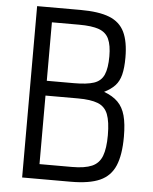

<svg xmlns="http://www.w3.org/2000/svg" viewBox="-55 -846 711 893"><g transform="rotate(5 300.0 -400.0)"><path d="M82 0V-800H284Q370 -800 419.5 -780.5Q469 -761 490.5 -716.5Q512 -672 512 -597Q512 -549 504 -517.5Q496 -486 477.5 -466Q459 -446 427 -430Q468 -415 492 -391Q516 -367 526.5 -328.5Q537 -290 537 -230Q537 -145 515.5 -94.5Q494 -44 444.5 -22Q395 0 309 0ZM157 -69H309Q368 -69 401.5 -83.5Q435 -98 448.5 -133.5Q462 -169 462 -230Q462 -294 448.5 -328.5Q435 -363 401.5 -376Q368 -389 309 -389H157ZM157 -458H284Q344 -458 377 -469Q410 -480 423.5 -510.5Q437 -541 437 -597Q437 -648 423.5 -677.5Q410 -707 377 -719Q344 -731 284 -731H157Z"/></g></svg>

Font: Victor Mono
Style: Regular
Weight: 400
Monospace: yes
Designer: Rune Bjørnerås
Version: Version 1.561;gftools[0.9.30]